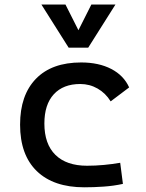

<svg xmlns="http://www.w3.org/2000/svg" viewBox="-20 -796 626 826"><path d="M342.8 9.8Q210.4 9.8 138.4 -59.8Q66.4 -129.4 66.4 -259.8Q66.4 -386.7 134.5 -457Q202.6 -527.3 329.1 -527.3Q404.8 -527.3 458.7 -499.3Q512.7 -471.2 535.6 -419.9L456.1 -359.9Q434.1 -395.5 399.9 -415Q365.7 -434.6 325.2 -434.6Q252 -434.6 211.4 -390.4Q170.9 -346.2 170.9 -264.6Q170.9 -176.3 218.5 -129.6Q266.1 -83 354.5 -83Q390.6 -83 426.8 -86.4Q462.9 -89.8 497.1 -95.7L508.8 -4.9Q468.8 3.9 426 6.8Q383.3 9.8 342.8 9.8ZM275.4 -590.8 158.2 -776.4H261.7L317.4 -666L373 -776.4H476.6L359.4 -590.8Z"/></svg>

Font: CaskaydiaCove NFP
Style: Regular
Weight: 400
Designer: Aaron Bell
Foundry: Saja Typeworks
Version: Version 2111.001; VTT 6.35;Nerd Fonts 3.1.1